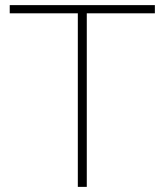

<svg xmlns="http://www.w3.org/2000/svg" viewBox="-20 -730 643 750"><path d="M585 -678H319V0H284V-678H18V-710H585Z"/></svg>

Font: Raleway-v4020 ExtraLight
Style: Regular
Weight: 275
Designer: Matt McInerney, Pablo Impallari, Rodrigo Fuenzalida
Foundry: Matt McInerney, Pablo Impallari, Rodrigo Fuenzalida
Version: Version 4.020;PS 004.020;hotconv 1.0.88;makeotf.lib2.5.64775